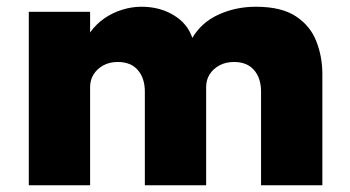

<svg xmlns="http://www.w3.org/2000/svg" viewBox="-20 -550 1038 570"><path d="M65.5 0V-515H247.5V-453.5Q265 -478.5 289.8 -495.5Q314.5 -512.5 343 -521.2Q371.5 -530 400 -530Q454 -530 495.2 -505.2Q536.5 -480.5 551 -437.5Q578.5 -484 629.5 -507Q680.5 -530 739.5 -530Q815.5 -530 858.5 -501.5Q901.5 -473 919.2 -427.2Q937 -381.5 937 -330V0H755V-278Q755 -318 734.2 -342Q713.5 -366 674.5 -366Q650 -366 631.2 -355.8Q612.5 -345.5 602.2 -329Q592 -312.5 592 -292V0H410V-278Q410 -318 389.2 -342Q368.5 -366 329.5 -366Q305 -366 286.5 -355.8Q268 -345.5 257.8 -329Q247.5 -312.5 247.5 -292V0Z"/></svg>

Font: Geologica Cursive ExtraBold
Style: Regular
Weight: 800
Designer: Sindre Bremnes, Frode Helland
Foundry: Monokrom Skriftforlag AS
Version: Version 1.010;gftools[0.9.28]